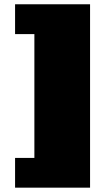

<svg xmlns="http://www.w3.org/2000/svg" viewBox="-20 -739 497 889"><path d="M49.8 129.9V-7.8H139.2V-581.1H49.8V-719.2H397V129.9Z"/></svg>

Font: Ultra
Style: Regular
Weight: 400
Designer: Astigmatic (AOETI)
Foundry: Astigmatic (AOETI)
Version: Version 1.000